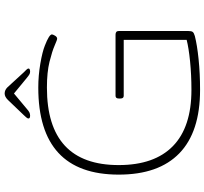

<svg xmlns="http://www.w3.org/2000/svg" viewBox="-48 -846 900 845"><g transform="rotate(-90 402.5 -424.0)"><path d="M429 6Q244 6 150 -85Q56 -176 56 -352Q56 -706 439 -706Q492 -706 544.5 -697Q597 -688 624 -677Q673 -658 673 -646Q673 -642 667.5 -632.5Q662 -623 654 -623Q649 -623 624 -634Q599 -645 553 -656.5Q507 -668 439 -668Q98 -668 98 -352Q98 -195 181.5 -113.5Q265 -32 429 -32Q495 -32 554.5 -38Q614 -44 649 -53V-330H403Q391 -330 391 -344V-352Q391 -366 403 -366H672Q688 -366 688 -352V-45Q688 -32 684 -26.5Q680 -21 666 -17Q627 -7 564 -0.5Q501 6 429 6ZM316 -742Q303 -742 303 -749Q303 -754 308 -759Q313 -764 318 -770L385 -840Q399 -854 413 -854Q428 -854 440 -842L507 -769Q512 -764 517.5 -758.5Q523 -753 523 -749Q523 -745 518.5 -743.5Q514 -742 509 -742Q503 -742 497.5 -745Q492 -748 481 -757L413 -813L346 -757Q336 -748 329.5 -745Q323 -742 316 -742Z"/></g></svg>

Font: Asap Expanded Thin
Style: Regular
Weight: 100
Width: 7
Designer: Pablo Cosgaya
Foundry: Omnibus-Type
Version: Version 3.001; ttfautohint (v1.8.4.7-5d5b)